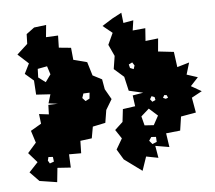

<svg xmlns="http://www.w3.org/2000/svg" viewBox="-44 -658 725 647"><g transform="rotate(-5 318.0 -335.0)"><path d="M354 -117 333 -152 354 -188 334 -218 361 -243 366 -286 408 -292 403 -329 439 -335 391 -346 380 -394 347 -423 354 -467 336 -506 354 -545 322 -571 357 -593 389 -610 393 -575 427 -581 422 -547 465 -551 462 -508 505 -513 501 -469 554 -463 561 -411 602 -423 590 -383 627 -371 601 -343 636 -323 601 -304 610 -253 559 -244 552 -197 504 -192 511 -145 464 -153 471 -112 430 -120 414 -73ZM65 -69 34 -101 64 -133 35 -166 64 -199 51 -240 87 -261 83 -294 116 -290 117 -322 149 -323 118 -327 127 -357 79 -360 76 -408 47 -433 64 -467 28 -500 64 -533 65 -566 92 -586 133 -591 129 -550 170 -552 169 -511 210 -507 214 -466 260 -454 274 -408 305 -392 311 -358 331 -323 310 -288 303 -245 260 -236 253 -197 214 -192 213 -150H172L174 -105L129 -108L124 -60ZM124 -452 92 -446 91 -417 115 -399 133 -424ZM418 -429 411 -440 399 -434 402 -422 414 -417ZM259 -351 238 -350 233 -335 243 -324 257 -331ZM476 -317 466 -321 460 -311 467 -302 478 -307ZM517 -320 509 -321 504 -312 513 -308 521 -311ZM453 -280 426 -256 434 -225 465 -223 482 -254ZM469 -183 453 -184 445 -172 455 -160 470 -166ZM117 -146 102 -147 99 -135 105 -125 119 -130Z"/></g></svg>

Font: Rubik Gemstones
Style: Regular
Weight: 400
Designer: Hubert and Fischer, NaN
Foundry: Hubert and Fischer, NaN
Version: Version 2.200